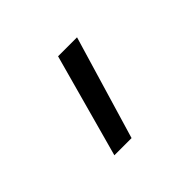

<svg xmlns="http://www.w3.org/2000/svg" viewBox="-58 -49 229 229"><g transform="rotate(-45 56.5 65.5)"><path d="M22 131 58 0H90L51 131Z"/></g></svg>

Font: Tomorrow ExtraLight
Style: Regular
Weight: 275
Designer: Tony de Marco, Monica Rizzolli
Foundry: Just in Type
Version: Version 2.002